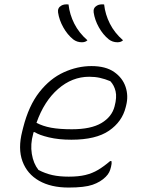

<svg xmlns="http://www.w3.org/2000/svg" viewBox="-20 -833 640 863"><path d="M288 -813Q293 -768 314 -726.5Q335 -685 373 -652Q364 -643 348 -643Q326 -643 309 -656Q283 -677 264.5 -710Q246 -743 241 -777Q238 -798 256 -808Q268 -815 288 -813ZM448 -813Q453 -768 474 -726.5Q495 -685 533 -652Q524 -643 508 -643Q486 -643 469 -656Q443 -677 424.5 -710Q406 -743 401 -777Q398 -798 416 -808Q428 -815 448 -813ZM391 -536Q455 -536 493 -509.5Q531 -483 544.5 -442.5Q558 -402 547 -359L545 -351Q529 -286 470 -245.5Q411 -205 301 -205Q244 -205 200 -215.5Q156 -226 136 -239H131L129 -231Q116 -185 123 -141.5Q130 -98 153 -69Q184 -53 215.5 -46Q247 -39 289 -39Q333 -39 364 -46.5Q395 -54 421 -69.5Q447 -85 475 -109H481Q482 -102 481.5 -96.5Q481 -91 479 -83Q476 -70 471 -59.5Q466 -49 455 -38Q432 -15 396 -2.5Q360 10 288 10Q209 10 155.5 -20.5Q102 -51 81 -108Q60 -165 80 -243L84 -259Q109 -358 157 -419Q205 -480 266.5 -508Q328 -536 391 -536ZM381 -488Q304 -488 241 -433Q178 -378 144 -281Q172 -266 209.5 -259Q247 -252 303 -252Q389 -252 436 -280Q483 -308 495 -355Q506 -396 499.5 -423Q493 -450 476 -468Q452 -478 429.5 -483Q407 -488 381 -488Z"/></svg>

Font: Recursive Mn Csl St Lt
Style: Italic
Weight: 300
Italic angle: -15°
Monospace: yes
Version: Version 1.079;hotconv 1.0.112;makeotfexe 2.5.65598; ttfautoh